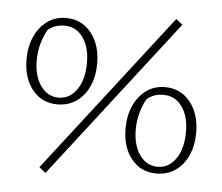

<svg xmlns="http://www.w3.org/2000/svg" viewBox="-50 -690 912 787"><g transform="rotate(5 406.5 -296.5)"><path d="M188 -243Q125 -243 86 -291Q47 -339 47 -416Q47 -469 65.5 -510Q84 -551 117 -575Q150 -599 194 -599Q258 -599 297.5 -550Q337 -501 337 -424Q337 -371 318.5 -330Q300 -289 266.5 -266Q233 -243 188 -243ZM191 -271Q237 -271 266 -312.5Q295 -354 295 -423Q295 -488 266.5 -527.5Q238 -567 190 -567Q150 -567 122 -543Q89 -483 89 -416Q89 -351 117.5 -311Q146 -271 191 -271ZM165 41 138 20 644 -634 671 -613ZM617 4Q554 4 515 -44Q476 -92 476 -169Q476 -222 494.5 -263Q513 -304 546 -328Q579 -352 623 -352Q687 -352 726.5 -303Q766 -254 766 -177Q766 -124 747.5 -83Q729 -42 695.5 -19Q662 4 617 4ZM620 -24Q666 -24 695 -65.5Q724 -107 724 -176Q724 -241 695.5 -280.5Q667 -320 619 -320Q579 -320 551 -296Q518 -236 518 -169Q518 -104 546.5 -64Q575 -24 620 -24Z"/></g></svg>

Font: Piazzolla ExtraLight
Style: Regular
Weight: 200
Designer: Juan Pablo del Peral
Foundry: Huerta Tipografica
Version: Version 1.330